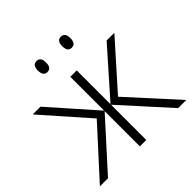

<svg xmlns="http://www.w3.org/2000/svg" viewBox="-185 -878 1036 1036"><g transform="rotate(-45 332.5 -360.0)"><path d="M308.1 -530.8H356.9V-272.9L585 -530.8H644L414.1 -272.9L662.1 0H600.1L356.9 -269V0H308.1V-269L64.9 0H2.9L250 -271L21 -530.8H80.1L308.1 -272.9ZM394 -678.2Q393.6 -720.2 424.8 -720.2Q456.1 -720.2 456.1 -678.2Q456.1 -636.2 424.8 -636.2Q393.6 -636.2 394 -678.2ZM270 -678.2Q270.5 -636.2 239.3 -636.2Q208 -636.2 208 -678.2Q208 -720.2 239.3 -720.2Q270.5 -720.2 270 -678.2Z"/></g></svg>

Font: OpenSans-Light
Style: Regular
Weight: 300
Foundry: Ascender Corporation
Version: Version 1.10